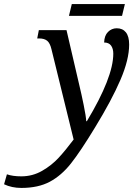

<svg xmlns="http://www.w3.org/2000/svg" viewBox="-170 -684 673 944"><path d="M-150 222 -136 173Q-108 183 -65 183Q-10 183 37 156Q84 129 118.5 91.5Q153 54 192 2L83 -442Q76 -472 62 -483.5Q48 -495 22 -495H13L21 -536H157L220 -265Q230 -224 241.5 -167.5Q253 -111 254 -88H257Q387 -304 387 -420Q387 -445 376 -460Q365 -475 342 -475Q343 -509 361 -527Q379 -545 404 -545Q433 -545 449 -525Q465 -505 465 -465Q465 -391 422 -291Q379 -191 297 -57Q226 60 179 119.5Q132 179 75 209.5Q18 240 -65 240Q-112 240 -150 222ZM183 -664H444L430 -606H169Z"/></svg>

Font: Noto Serif Narrow
Style: Italic
Weight: 400
Width: 4
Italic angle: -12°
Designer: Monotype Design Team
Foundry: Monotype Imaging Inc.
Version: Version 1.001